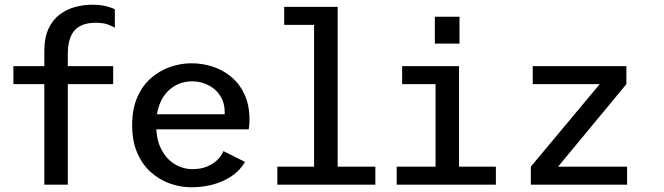

<svg xmlns="http://www.w3.org/2000/svg" viewBox="-20 -779 2800 810"><path d="M167 0V-562.5Q167 -620.5 185 -658.5Q203 -696.5 232.8 -718.5Q262.5 -740.5 298 -749.8Q333.5 -759 369 -759Q404 -759 427.8 -753Q451.5 -747 464.5 -739.5V-662Q452 -669.5 433 -676.2Q414 -683 382 -683Q361 -683 340.2 -677.8Q319.5 -672.5 302.8 -658.8Q286 -645 276 -618.5Q266 -592 266 -548.5V0ZM36.5 -424V-500H457.5V-424Z M786 11Q741 11 696.8 -4.8Q652.5 -20.5 616.5 -52.5Q580.5 -84.5 559 -134Q537.5 -183.5 537.5 -251Q537.5 -318.5 559 -368Q580.5 -417.5 616.8 -449.2Q653 -481 697.5 -496.5Q742 -512 788 -512Q836 -512 880 -497Q924 -482 958.2 -452.5Q992.5 -423 1012.5 -378.5Q1032.5 -334 1032.5 -274.5Q1032.5 -265 1031.8 -253.5Q1031 -242 1029 -233.5H616.5V-297H928Q928 -300 928 -301.2Q928 -302.5 928 -305Q928 -345.5 909 -375Q890 -404.5 858.2 -420.2Q826.5 -436 789.5 -436Q762.5 -436 736 -425.8Q709.5 -415.5 687.5 -393.5Q665.5 -371.5 652.2 -336.2Q639 -301 639 -251.5Q639 -190 660.8 -148.8Q682.5 -107.5 717.2 -86.5Q752 -65.5 791.5 -65.5Q828.5 -65.5 855.5 -77.2Q882.5 -89 899.5 -106.8Q916.5 -124.5 922.5 -141.5L1013.5 -96Q1002 -75 981.8 -55.8Q961.5 -36.5 932.8 -21.5Q904 -6.5 867.2 2.2Q830.5 11 786 11Z M1150 0V-76H1305V-674H1179V-750H1404.5V-76H1563.5V0Z M1653.5 0V-76H1817.5V-424H1676.5V-500H1916.5V-76H2072V0ZM1814.5 -708.5H1918.5V-595H1814.5Z M2219.5 0V-76L2510 -424H2227.5V-500H2622.5V-424L2334.5 -76H2625.5V0Z"/></svg>

Font: Trispace Thin
Style: Regular
Weight: 400
Version: Version 1.210